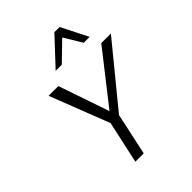

<svg xmlns="http://www.w3.org/2000/svg" viewBox="-251 -1038 1170 1170"><g transform="rotate(-45 333.5 -453.5)"><path d="M332 -249 299 -294 584 -658H667ZM220 0 284 -293H355L292 0ZM288 -252 130 -658H214L339 -293ZM268 -735 429 -907H474L455 -865L321 -735ZM510 -735 432 -864 429 -907H474L561 -735Z"/></g></svg>

Font: Ysabeau Office
Style: Italic
Weight: 400
Italic angle: -12°
Designer: Christian Thalmann (Catharsis Fonts)
Version: Version 2.001;gftools[0.9.30]; featfreeze: tnum,lnum,ss02